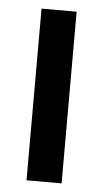

<svg xmlns="http://www.w3.org/2000/svg" viewBox="-45 -574 325 605"><g transform="rotate(5 117.5 -271.5)"><path d="M173 0H62V-543H173Z"/></g></svg>

Font: Noto Sans Tamil ExtraCondensed SemiBold
Style: Regular
Weight: 600
Width: 2
Designer: Jelle Bosma - Monotype Design Team
Foundry: Monotype Imaging Inc.
Version: Version 2.004; ttfautohint (v1.8.4.7-5d5b)